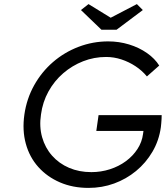

<svg xmlns="http://www.w3.org/2000/svg" viewBox="-20 -907 809 937"><path d="M412 10Q335 10 272.5 -17Q210 -44 167 -92Q124 -140 106 -205.5Q88 -271 99 -348Q110 -425 146.5 -490.5Q183 -556 238.5 -604Q294 -652 363.5 -678.5Q433 -705 508 -705Q561 -705 610 -690Q659 -675 697.5 -648Q736 -621 757 -587L697 -534Q673 -563 641 -584Q609 -605 572.5 -617Q536 -629 498 -629Q439 -629 385.5 -608Q332 -587 288.5 -549.5Q245 -512 216.5 -460.5Q188 -409 180 -348Q171 -289 185.5 -237.5Q200 -186 234 -147.5Q268 -109 317 -88Q366 -67 426 -67Q473 -67 516.5 -81Q560 -95 594.5 -120.5Q629 -146 651 -180Q673 -214 678 -253L683 -288L696 -268H450L461 -345H769Q769 -337 768.5 -326.5Q768 -316 767 -305.5Q766 -295 765 -286Q756 -221 724 -166.5Q692 -112 644 -72.5Q596 -33 537 -11.5Q478 10 412 10ZM475 -762 375 -858 412 -887 534 -812H504L648 -887L677 -858L549 -762Z"/></svg>

Font: Lexend Light
Style: Italic
Weight: 300
Italic angle: -8.13011°
Designer: Bonnie Shaver-Troup, Thomas Jockin
Foundry: Lexend
Version: Version 1.007